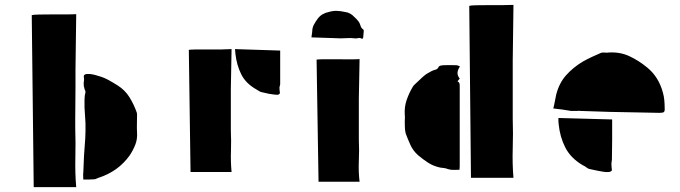

<svg xmlns="http://www.w3.org/2000/svg" viewBox="-20 -672 2782 786"><path d="M292 -614 289 -386Q289 -386 289 -365.5Q289 -345 289 -314Q289 -283 288.5 -249.5Q288 -216 288 -188Q288 -160 288 -148Q290 -87 288.5 -26Q287 35 292 94H118L110 -610Q116 -612 138.5 -612.5Q161 -613 190 -613Q219 -613 247 -613Q275 -613 292 -614ZM541 -198Q541 -181 540.5 -164Q540 -147 541 -130Q543 -103 534 -80Q525 -57 511 -36Q464 30 383 56Q379 57 374.5 59.5Q370 62 365 62Q354 63 343 63Q332 63 321 63Q321 55 320.5 48Q320 41 321 35Q322 17 322.5 -0.5Q323 -18 324 -36Q325 -53 326.5 -70.5Q328 -88 329 -105Q330 -120 330 -135.5Q330 -151 330 -167Q329 -184 328 -200Q327 -216 326 -232Q326 -249 326 -264.5Q326 -280 330 -295Q330 -298 329 -301Q328 -304 326 -307Q326 -311 324.5 -314.5Q323 -318 323 -322Q322 -331 323.5 -340Q325 -349 323 -358Q322 -367 334 -369Q347 -370 359 -367.5Q371 -365 383 -361Q405 -355 424 -344.5Q443 -334 462 -322Q492 -303 510 -274Q528 -245 540 -211Q541 -208 541 -204.5Q541 -201 541 -198Z M928 -471 925 -309V-139Q927 -96 925.5 -52.5Q924 -9 928 32H760L753 -468Q759 -469 780.5 -469.5Q802 -470 830 -469.5Q858 -469 885 -469.5Q912 -470 928 -471ZM944 -450Q943 -455 943 -460.5Q943 -466 942 -471L1127 -465V-327Q1126 -324 1125.5 -320.5Q1125 -317 1124 -314Q1124 -309 1124.5 -303.5Q1125 -298 1126 -290Q1125 -289 1122.5 -286.5Q1120 -284 1116 -284Q1107 -284 1098.5 -285.5Q1090 -287 1081 -288Q1073 -290 1065.5 -291.5Q1058 -293 1050 -295Q1045 -296 1041 -299Q1037 -301 1033.5 -303.5Q1030 -306 1026 -308Q985 -332 967 -369Q949 -406 944 -450Z M1460 -514Q1453 -518 1446 -516Q1439 -514 1432 -515Q1418 -517 1403.5 -516Q1389 -515 1374 -515Q1345 -516 1315.5 -517Q1286 -518 1255 -519Q1256 -525 1256.5 -530.5Q1257 -536 1258 -541Q1258 -558 1265 -571Q1272 -584 1281 -596Q1297 -617 1326 -623Q1343 -628 1359 -627.5Q1375 -627 1392 -623Q1403 -622 1413 -616.5Q1423 -611 1430 -603Q1438 -596 1445.5 -587Q1453 -578 1456 -566Q1459 -557 1465 -553Q1470 -550 1469 -544Q1468 -538 1468 -532Q1468 -526 1467 -520Q1467 -517 1465 -514.5Q1463 -512 1460 -514ZM1452 -430 1449 -268V-99Q1451 -56 1449 -13Q1447 30 1452 72H1284L1276 -428Q1282 -429 1303.5 -429.5Q1325 -430 1353.5 -429.5Q1382 -429 1409 -429Q1436 -429 1452 -430Z M2082 -652 2079 -424V-186Q2081 -125 2079 -64Q2077 -3 2082 56H1908L1901 -648Q1907 -650 1929 -650.5Q1951 -651 1980.5 -651Q2010 -651 2037.5 -651Q2065 -651 2082 -652ZM1637 -174Q1637 -181 1637.5 -188Q1638 -195 1637 -202Q1635 -234 1644.5 -262Q1654 -290 1670 -317Q1673 -322 1677.5 -326Q1682 -330 1686 -334Q1694 -341 1702 -349Q1710 -357 1719 -364Q1725 -369 1732.5 -373Q1740 -377 1747 -381Q1755 -385 1763.5 -387Q1772 -389 1776 -399Q1778 -402 1784 -403.5Q1790 -405 1794 -405Q1822 -406 1849 -405Q1853 -405 1863 -400Q1854 -387 1853 -375Q1852 -363 1862 -350Q1860 -348 1857.5 -345Q1855 -342 1853 -339Q1859 -336 1860.5 -331.5Q1862 -327 1862 -320V10Q1862 12 1861.5 15Q1861 18 1861 23Q1849 23 1837 23.5Q1825 24 1813 20Q1806 17 1798 16Q1790 15 1782 14Q1754 8 1732.5 -6Q1711 -20 1691 -37Q1671 -55 1660.5 -78Q1650 -101 1641 -125Q1638 -137 1637.5 -149.5Q1637 -162 1637 -174Z M2345 -218H2317Q2300 -221 2282.5 -223.5Q2265 -226 2245 -228Q2249 -243 2251.5 -257.5Q2254 -272 2257 -285Q2269 -332 2297.5 -364Q2326 -396 2366 -420Q2384 -430 2402 -438.5Q2420 -447 2439 -455Q2442 -457 2450 -457Q2455 -457 2460.5 -456.5Q2466 -456 2471 -457Q2518 -460 2556.5 -442Q2595 -424 2629 -396Q2677 -357 2694 -292Q2698 -278 2699.5 -262Q2701 -246 2701 -231Q2702 -217 2698 -213.5Q2694 -210 2680 -210Q2628 -211 2577 -212Q2526 -213 2474 -214Q2444 -215 2413.5 -216Q2383 -217 2353 -218Q2352 -219 2350 -218.5Q2348 -218 2345 -218ZM2365 4Q2316 -25 2294 -68.5Q2272 -112 2267 -164Q2266 -170 2266 -176.5Q2266 -183 2266 -189L2486 -183Q2486 -142 2486 -100.5Q2486 -59 2485 -18Q2485 -14 2484 -10.5Q2483 -7 2483 -3Q2483 3 2483.5 9.5Q2484 16 2485 26Q2484 27 2480.5 29.5Q2477 32 2473 32Q2463 33 2452.5 31.5Q2442 30 2432 28Q2422 26 2412.5 24Q2403 22 2394 20Q2388 19 2383 15Q2379 12 2374.5 9Q2370 6 2365 4Z"/></svg>

Font: Palette Mosaic
Style: Regular
Weight: 400
Designer: Shibuyafont
Version: Version 1.001